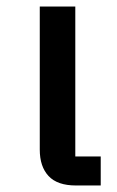

<svg xmlns="http://www.w3.org/2000/svg" viewBox="-20 -569 360 589"><path d="M213 0Q156 0 129 -29Q102 -58 102 -110V-549H211V-89H289V0Z"/></svg>

Font: IBM Plex Sans Thai Medium
Style: Regular
Weight: 500
Designer: Mike Abbink, Paul van der Laan, Pieter van Rosmalen, Ben Mitchell, Mark Frömberg
Foundry: Bold Monday
Version: Version 1.1